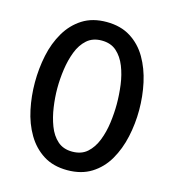

<svg xmlns="http://www.w3.org/2000/svg" viewBox="-105 -779 788 870"><g transform="rotate(15 289.5 -343.5)"><path d="M289 4Q223 4 176.5 -25.5Q130 -55 100.5 -105Q71 -155 58 -217Q45 -279 45 -343Q45 -408 58 -470Q71 -532 100.5 -582Q130 -632 176.5 -661.5Q223 -691 289 -691Q355 -691 402 -661.5Q449 -632 478 -582Q507 -532 520.5 -470Q534 -408 534 -343Q534 -279 520.5 -217Q507 -155 478 -105Q449 -55 402 -25.5Q355 4 289 4ZM289 -83Q332 -83 359 -107Q386 -131 401.5 -170.5Q417 -210 423 -255.5Q429 -301 429 -343Q429 -387 423 -432.5Q417 -478 401.5 -517Q386 -556 359 -580Q332 -604 289 -604Q247 -604 220 -580Q193 -556 178 -517Q163 -478 156.5 -432.5Q150 -387 150 -343Q150 -301 156.5 -255.5Q163 -210 178 -170.5Q193 -131 220 -107Q247 -83 289 -83Z"/></g></svg>

Font: Kreon
Style: Regular
Weight: 400
Designer: Julia Petretta
Foundry: Julia Petretta and Eli Heuer
Version: Version 2.002